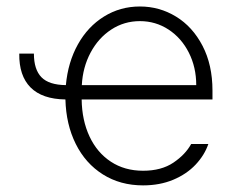

<svg xmlns="http://www.w3.org/2000/svg" viewBox="-20 -558 719 589"><path d="M182.1 -296.9Q188.5 -367.2 219 -421.9Q249.5 -476.6 299.1 -507.3Q348.6 -538.1 409.2 -538.1Q469.2 -538.1 520 -507.1Q570.8 -476.1 601.3 -417.5Q631.8 -358.9 631.8 -280.3V-252.9H230.5Q231.4 -189 254.6 -139.4Q277.8 -89.8 320.1 -62Q362.3 -34.2 418.9 -34.2Q475.1 -34.2 512 -59.1Q548.8 -84 566.4 -116.2H619.1Q607.4 -82 580.1 -53Q552.7 -23.9 511.5 -6.6Q470.2 10.7 418.9 10.7Q349.1 10.7 295.7 -22.9Q242.2 -56.6 212.4 -116.5Q182.6 -176.3 180.7 -252.9Q109.4 -253.9 73.7 -289.8Q38.1 -325.7 39.1 -393.6H84Q84 -344.7 107.2 -321Q130.4 -297.4 182.1 -296.9ZM582 -296.9Q582 -351.6 559.3 -396.5Q536.6 -441.4 497.1 -467.3Q457.5 -493.2 409.2 -493.2Q360.8 -493.2 321.3 -467.3Q281.7 -441.4 257.8 -396.5Q233.9 -351.6 231 -296.9Z"/></svg>

Font: Pretendard JP ExtraLight
Style: Regular
Weight: 200
Designer: Base glyphs from Inter by Rasmus Andersson; Hangeul glyphs from Noto Sans CJK(Source Han Sans) by Jang Soo-young and Kan
Foundry: Kil Hyung-jin
Version: Version 1.309